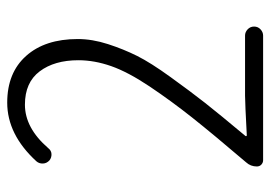

<svg xmlns="http://www.w3.org/2000/svg" viewBox="-130 -630 760 540"><g transform="rotate(-90 250.0 -360.0)"><path d="M69.3 0Q62.5 0 57.1 -4.9Q51.8 -9.8 51.8 -17.6Q51.8 -35.2 63.5 -47.9Q142.6 -140.6 189.5 -199.7Q236.3 -258.8 276.9 -319.3Q317.4 -379.9 334 -427.2Q350.6 -474.6 350.6 -519.5Q350.6 -586.9 319.3 -628.4Q288.1 -669.9 225.6 -669.9Q160.2 -669.9 103.5 -604.5Q96.7 -595.7 86.9 -595.2Q77.1 -594.7 69.3 -600.6Q60.5 -608.4 60.1 -619.1Q59.6 -629.9 66.4 -637.7Q141.6 -719.7 231.4 -719.7Q315.4 -719.7 362.8 -666.5Q410.2 -613.3 410.2 -521.5Q410.2 -480.5 396 -436.5Q381.8 -392.6 362.8 -354.5Q343.8 -316.4 303.2 -260.3Q262.7 -204.1 230.5 -163.1Q198.2 -122.1 137.7 -49.8Q136.7 -48.8 137.2 -47.4Q137.7 -45.9 139.6 -45.9Q231.4 -50.8 251 -50.8H419.9Q429.7 -50.8 437.5 -43.5Q445.3 -36.1 445.3 -25.4Q445.3 -14.6 437.5 -7.3Q429.7 0 419.9 0Z"/></g></svg>

Font: Gen Jyuu Gothic L Monospace Light
Style: Regular
Weight: 300
Designer: [Source Han Sans]
Ryoko NISHIZUKA  (kana & ideographs); Paul D. Hunt (Latin, Greek & Cyrillic); Wenlong ZHANG  (bopomofo
Version: Version 1.002.20150607